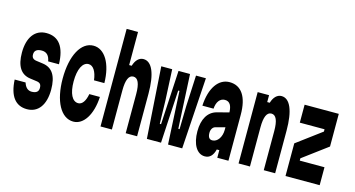

<svg xmlns="http://www.w3.org/2000/svg" viewBox="-89 -1220 2978 1612"><g transform="rotate(15 1400.0 -414.0)"><path d="M45 -194C52 -53 107 20 208 20C305 20 363 -58 363 -191C363 -310 322 -374 238 -385L180 -393C152 -397 139 -411 139 -438C139 -471 160 -488 203 -488C246 -488 269 -461 277 -414H371C367 -565 310 -640 203 -640C103 -640 45 -560 45 -429C45 -312 86 -247 169 -236L227 -228C256 -224 268 -211 268 -180C268 -148 248 -132 208 -132C173 -132 151 -157 140 -194Z M611 20C700 20 766 -83 774 -238H682C671 -177 646 -140 611 -140C559 -140 527 -203 527 -307C527 -414 560 -480 612 -480C652 -480 681 -435 690 -360H780C778 -528 710 -640 612 -640C504 -640 432 -507 432 -307C432 -112 502 20 611 20Z M942 0V-340C942 -431 962 -476 1002 -476C1042 -476 1062 -431 1062 -340V0H1161V-370C1161 -543 1120 -640 1046 -640C1009 -640 979 -611 964 -560H942V-848H843V0Z M1369 0 1395 -460H1406L1430 0H1553L1593 -620H1507L1494 -350L1490 -150H1479L1455 -620H1355L1329 -150H1318L1313 -350L1300 -620H1205L1246 0Z M1858 -66V0H1955V-400C1955 -555 1898 -640 1795 -640C1699 -640 1632 -546 1624 -390H1721C1725 -450 1753 -486 1795 -486C1817 -486 1833 -477 1843 -460C1852 -445 1857 -423 1858 -394L1754 -367C1681 -347 1639 -279 1639 -172C1639 -60 1683 16 1753 16C1796 16 1823 -13 1836 -66ZM1858 -242C1858 -180 1824 -130 1779 -130C1752 -130 1740 -150 1740 -186C1740 -215 1755 -238 1776 -243L1858 -265Z M2142 0V-340C2142 -431 2162 -476 2202 -476C2242 -476 2262 -431 2262 -340V0H2361V-370C2361 -543 2320 -640 2246 -640C2209 -640 2179 -611 2164 -560H2142V-620H2043V0Z M2451 -464H2666V-444L2451 -284V0H2748V-156H2533V-176L2748 -336V-620H2451Z"/></g></svg>

Font: Yard Headline
Style: Regular
Weight: 400
Monospace: yes
Designer: Roman Shamin
Foundry: Evil Martians
Version: Version 1.000